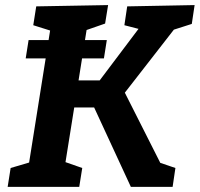

<svg xmlns="http://www.w3.org/2000/svg" viewBox="-20 -724 774 744"><path d="M9.7 0 21.2 -73 110.2 -99.3 90.3 -78.3 176.9 -622.9 191.8 -600.2 108.9 -626.3 120.4 -699.3 398.9 -704.3 387.3 -632.7 298 -601.6 319.7 -633.8 280.6 -388.7 264.7 -412.4H390.6L348.9 -389.4L529 -628.4L537.8 -606.7L462 -626.3L472.9 -699.3L734.1 -704.3L723.2 -631.3L632.5 -602.3L667.7 -627L450.8 -348.2L453.5 -385.1L613 -69.4L580.8 -99.9L659.7 -73L648.9 0H487L331.8 -335.7L363.9 -307.5H247.3L272.4 -337.3L231 -78.3L219.8 -100.6L298.7 -73L287.1 0ZM79.6 -497.8 90.8 -568.7H393.9L382.7 -497.8Z"/></svg>

Font: Bitter Thin
Style: Italic
Weight: 100
Italic angle: -9°
Designer: Sol Matas, and Bitter project Authors
Foundry: Sol Matas
Version: Version 2.002